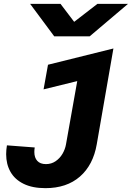

<svg xmlns="http://www.w3.org/2000/svg" viewBox="-20 -810 686 998"><path d="M158.5 -20Q158.5 9.5 173.8 26.2Q189 43 219 43Q247 43 269 28Q291 13 304.8 -10.5Q318.5 -34 323 -59.5L381.5 -388.5L206.5 -345.5L229.5 -473.5L569.5 -558L483 -60.5Q464.5 47.5 395.5 107.8Q326.5 168 216 168Q148.5 168 102.8 145.5Q57 123 34.5 83.2Q12 43.5 12 -8.5Q12 -29.5 16 -54.5L160.5 -43.5Q158.5 -32 158.5 -20ZM136.5 -790H294.5L365.5 -696.5L486.5 -790H645.5L446 -621H262Z"/></svg>

Font: JuliaMono Black
Style: Italic
Weight: 900
Italic angle: -9°
Monospace: yes
Designer: cormullion
Foundry: corm
Version: Version 0.057; ttfautohint (v1.8.4)